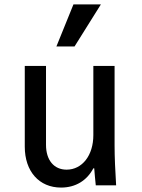

<svg xmlns="http://www.w3.org/2000/svg" viewBox="-20 -838 640 868"><path d="M498 -180V-540H402V-227C402 -136 352 -71 281 -71C224 -71 188 -114 188 -183V-540H92V-175C92 -63 157 10 256 10C322 10 373 -22 402 -77H406C408 -52 410 -27 413 0H505C501 -63 498 -129 498 -180ZM436 -818H312L235 -628H317Z"/></svg>

Font: CommitMono
Style: 500Regular
Weight: 500
Monospace: yes
Designer: Eigil Nikolajsen
Foundry: Eigil Nikolajsen
Version: Version 1.143